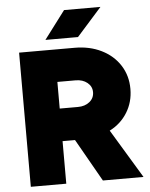

<svg xmlns="http://www.w3.org/2000/svg" viewBox="-60 -949 782 998"><g transform="rotate(-5 331.5 -450.0)"><path d="M60 -700H350Q428 -700 489.5 -669.5Q551 -639 585.5 -585Q620 -531 620 -462Q620 -394 586.5 -339.5Q553 -285 494 -255L648 0H436L310 -222H245V0H60ZM340 -392Q377 -392 401 -411.5Q425 -431 425 -462Q425 -492 401 -511.5Q377 -531 340 -531H245V-392ZM312 -900H502L372 -754H202Z"/></g></svg>

Font: Oak Sans Black
Style: Regular
Weight: 900
Designer: Erik Kennedy, Walven
Foundry: Erik Kennedy, Walven
Version: Version 1.000